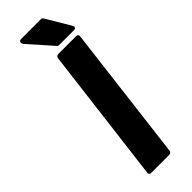

<svg xmlns="http://www.w3.org/2000/svg" viewBox="-283 -845 869 869"><g transform="rotate(-45 152.0 -410.5)"><path d="M70 0C69 5 73 12 81 12H197C202 12 211 8 212 0L292 -654C293 -659 289 -666 281 -666H165C160 -666 152 -662 151 -654ZM188 -695C190 -693 193 -692 196 -692H289C314 -692 301 -711 301 -711L232 -827C230 -830 226 -833 222 -833H96C72 -833 85 -811 85 -811Z"/></g></svg>

Font: Falling Sky
Style: BdObl
Weight: 700
Designer: Paul D. Hunt
Foundry: Adobe Systems Incorporated
Version: Version 1.02